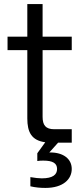

<svg xmlns="http://www.w3.org/2000/svg" viewBox="-20 -700 399 942"><path d="M114 -680V-520H17V-454H114V-119C114 -51 135 -11 202 -2L163 52V90C173 88 184 88 193 88C239 88 260 101 260 129C260 157 239 175 185 175C172 175 151 173 129 169V214C154 220 179 222 203 222C290 222 332 179 332 129C332 79 290 48 227 48H222L265 0H332V-66H246C204 -66 189 -86 189 -127V-454H332V-520H189V-680Z"/></svg>

Font: Aspekta 350
Style: Regular
Weight: 350
Designer: Ivo Dolenc
Version: Version 2.000